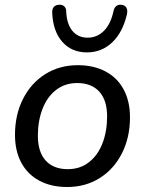

<svg xmlns="http://www.w3.org/2000/svg" viewBox="-20 -767 602 797"><path d="M42.2 -206.9Q42.2 -290.3 75.4 -356.2Q108.6 -422 167.8 -459.2Q227 -496.4 303 -496.4Q369.5 -496.4 418.6 -470.1Q467.6 -443.9 493.6 -395Q519.6 -346.1 519.6 -280.2Q519.6 -196.9 486.4 -131Q453.2 -65.1 394 -27.9Q334.8 9.3 258.8 9.3Q192.3 9.3 143.3 -17Q94.2 -43.3 68.2 -92.1Q42.2 -141 42.2 -206.9ZM424.6 -283.5Q424.6 -351.1 392.1 -386.7Q359.6 -422.3 300.4 -422.3Q249.7 -422.3 212.7 -393.6Q175.7 -365 156.5 -315.1Q137.2 -265.2 137.2 -203.6Q137.2 -136 169.7 -100.4Q202.2 -64.8 261.4 -64.8Q312.1 -64.8 349.1 -93.5Q386.1 -122.2 405.3 -172Q424.6 -221.9 424.6 -283.5ZM196.7 -714.1Q196.1 -728.4 202.4 -736.9Q208.8 -745.5 222.4 -747.1Q236 -748.8 245.1 -742.1Q254.2 -735.4 254.8 -720.7Q256.7 -667.9 280.2 -639.2Q303.7 -610.6 343.8 -610.6Q383.5 -610.6 411.9 -639.5Q440.3 -668.5 451.4 -722.1Q454.3 -735.1 462.7 -742Q471.1 -748.8 484.4 -747.1Q498.7 -745.5 504.7 -735.1Q510.7 -724.6 506.8 -707.4Q489.6 -632.7 445.8 -591.1Q402 -549.5 340.9 -549.5Q277.1 -549.5 238.5 -593.5Q199.9 -637.5 196.7 -714.1Z"/></svg>

Font: SN Pro Thin
Style: Italic
Weight: 200
Italic angle: -9°
Designer: Tobias Whetton
Foundry: Supernotes
Version: Version 1.003;Glyphs 3.3 (3324)